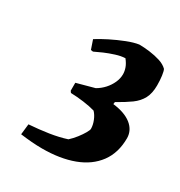

<svg xmlns="http://www.w3.org/2000/svg" viewBox="-108 -800 526 561"><g transform="rotate(30 155.5 -519.5)"><path d="M110.5 -316.3Q93.1 -316.3 74.3 -317.8Q55.5 -319.3 36.7 -321.8L40.7 -357.6Q74.8 -360.1 106.2 -364.8Q137.6 -369.6 163.7 -378.1Q174.7 -388.1 184.1 -400.2Q193.4 -412.2 199.5 -422.8Q205.5 -433.4 205.5 -437.3Q205.5 -450.2 199.8 -464.4Q194.1 -478.5 185.4 -487.5Q168.5 -492.5 145.8 -495.5Q123.1 -498.5 102.5 -499L98.5 -504.5V-531.2L158.2 -547.5Q172.8 -556 183.5 -567.9Q194.1 -579.7 200.5 -593.8Q206.9 -608 206.9 -622.1Q206.9 -632.6 203 -643.6Q199.1 -654.6 189.6 -666.6Q175.1 -666.1 157.7 -660.5Q140.2 -655 124.4 -648.2Q108.6 -641.4 97.7 -635.9L90.2 -636.9L79.7 -667.6Q96 -678 119 -689.6Q142 -701.1 165 -710.1Q188 -719.1 204.8 -721.5Q221.2 -721.5 240.3 -719Q259.4 -716.5 275.9 -711.3Q292.5 -706 302.5 -696Q305.5 -690.6 307.5 -676.1Q309.5 -661.6 309.5 -644.1Q309.5 -617.4 300.2 -599.7Q290.8 -582 272.5 -568.7Q254.2 -555.4 226.9 -540.2L225.9 -532.9Q266.3 -528.1 288.2 -510.7Q310.1 -493.2 310.5 -466.7Q310.5 -417.3 285.7 -383.6Q260.8 -349.9 215.9 -333.1Q171 -316.3 110.5 -316.3Z"/></g></svg>

Font: Labrada
Style: Italic
Weight: 400
Italic angle: -7°
Designer: Mercedes Jáuregui
Foundry: Omnibus-Type Team
Version: Version 1.000